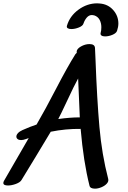

<svg xmlns="http://www.w3.org/2000/svg" viewBox="-111 -1117 764 1150"><path d="M598 -976Q598 -956 590 -932Q585 -918 562.5 -908.5Q540 -899 518 -899Q504 -899 496.5 -904.5Q489 -910 492 -921Q496 -934 496 -954Q496 -979 485.5 -998.5Q475 -1018 453 -1025Q445 -1027 440 -1027Q422 -1027 409 -1012Q396 -997 389 -976Q385 -962 361.5 -952.5Q338 -943 316 -943Q302 -943 294.5 -948Q287 -953 290 -963Q307 -1021 359 -1059Q411 -1097 471 -1097L487 -1096Q536 -1092 567 -1057Q598 -1022 598 -976ZM367 -414 357 -647Q333 -604 289 -509Q251 -428 238 -404Q308 -414 367 -414ZM458 13Q429 13 425 -5Q389 -148 372 -345Q282 -346 193 -328Q99 -171 18 -39Q10 -25 -15.5 -15.5Q-41 -6 -63 -6Q-91 -6 -91 -21Q-91 -27 -87 -34Q-7 -174 61 -290L44 -284Q28 -278 15 -278Q2 -278 -5.5 -284Q-13 -290 -13 -299Q-13 -309 -3.5 -319.5Q6 -330 24 -338Q71 -359 108 -371Q162 -464 223 -582Q293 -717 341 -793Q344 -797 349 -801L348 -806Q348 -824 373.5 -838.5Q399 -853 425 -853Q457 -853 458 -829L461 -762Q470 -521 484.5 -356.5Q499 -192 537 -46Q541 -31 529 -17.5Q517 -4 496.5 4.5Q476 13 458 13Z"/></svg>

Font: Sedgwick Ave
Style: Regular
Weight: 400
Designer: Kevin Burke, Pedro Vergani
Foundry: Google, Inc.
Version: Version 1.000